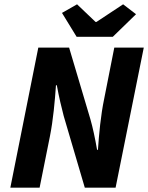

<svg xmlns="http://www.w3.org/2000/svg" viewBox="-20 -872 688 892"><path d="M28 0H164L212 -239C227 -314 235 -403 240 -476H244C254 -421 266 -371 276 -333L374 0H517L648 -651H511L464 -413C448 -337 440 -249 435 -176H431C422 -228 411 -280 400 -318L301 -651H158ZM336 -701H504L612 -806L552 -852L428 -770H424L338 -852L268 -812Z"/></svg>

Font: Source Sans Pro
Style: Bold Italic
Weight: 700
Italic angle: -11°
Designer: Paul D. Hunt
Foundry: Adobe Systems Incorporated
Version: Version 3.006;hotconv 1.0.111;makeotfexe 2.5.65597